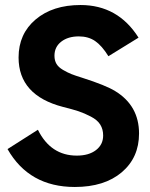

<svg xmlns="http://www.w3.org/2000/svg" viewBox="-20 -732 596 765"><path d="M278 13Q96 13 10 -138L131 -215Q182 -112 286 -112Q334 -112 362.5 -134Q391 -156 391 -192Q391 -217 379.5 -235.5Q368 -254 342 -267.5Q316 -281 293.5 -288.5Q271 -296 231 -306Q54 -352 54 -503Q54 -597 122 -654.5Q190 -712 301 -712Q450 -712 532 -582L412 -508Q386 -550 359 -568.5Q332 -587 294 -587Q251 -587 224 -566Q197 -545 197 -510Q197 -491 205 -477.5Q213 -464 231 -453.5Q249 -443 264 -437Q279 -431 308 -422Q402 -392 439 -369Q534 -311 534 -200Q534 -104 465 -45.5Q396 13 278 13Z"/></svg>

Font: Cal Sans
Style: Regular
Weight: 400
Designer: Designer Mark Davis DBA MarkFonts
Foundry: Designer Mark Davis DBA MarkFonts
Version: Version 1.000